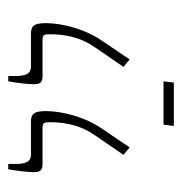

<svg xmlns="http://www.w3.org/2000/svg" viewBox="-8 -679 441 465"><g transform="rotate(-90 212.5 -446.5)"><path d="M301 -353 349 -424C374 -461 389 -516 389 -556C389 -586 381 -592 363 -592H283C268 -592 261 -603 261 -627V-647H248C244 -625 241 -597 241 -585C241 -571 245 -564 260 -564H349C361 -564 362 -559 362 -546C362 -508 354 -471 331 -438L283 -368ZM88 -353 136 -424C161 -461 176 -516 176 -556C176 -586 168 -592 150 -592H70C55 -592 48 -603 48 -627V-647H35C31 -625 28 -597 28 -585C28 -571 32 -564 47 -564H136C148 -564 149 -559 149 -546C149 -508 141 -471 118 -438L70 -368ZM140 -246H245L248 -271H143Z"/></g></svg>

Font: Noto Serif Hebrew Condensed Thin
Style: Regular
Weight: 100
Width: 3
Designer: Monotype Design Team
Foundry: Monotype Imaging Inc.
Version: Version 2.004